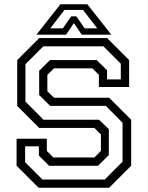

<svg xmlns="http://www.w3.org/2000/svg" viewBox="-20 -878 691 898"><path d="M160.5 0 57.5 -103V-229H199V-172L229.5 -141.5H421.5L452 -172V-249L421.5 -279.5H163.5L60.5 -382.5V-597L163.5 -700H481L584 -597V-471H442.5V-528L412 -558.5H232.5L201.5 -528V-451.5L232.5 -421H490.5L593.5 -318V-103L490.5 0ZM178.5 -38.2H469.8L553.2 -121.8V-304L474.8 -383H214.2L163.2 -433.5V-546.8L213.8 -597H432.5L480.8 -549.2V-506.5H545V-580.2L464 -661.2H182.5L99 -577.8V-402.8L183.5 -318H443.2L489 -274V-152.8L438.2 -102.5H210L161.8 -150.2V-193.5H97.5V-119.2ZM262.5 -858H388.5L500.5 -716H362L325.5 -770L289 -716H150.5ZM281.5 -831.5 215.2 -745.5H274L313 -801.5H337L376 -745.5H434.8L368.5 -831.5Z"/></svg>

Font: Tourney Thin
Style: Regular
Weight: 100
Designer: Tyler Finck
Foundry: Etcetera Type Co
Version: Version 1.015